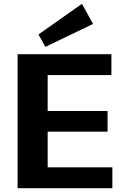

<svg xmlns="http://www.w3.org/2000/svg" viewBox="-20 -983 647 1003"><path d="M194 -109H567V0H72V-700H562V-591H194L229 -675V-345L194 -403H542V-295H194L229 -353V-25ZM466 -858 217 -738 181 -803 408 -963Z"/></svg>

Font: Pathway Extreme 72pt
Style: Bold
Weight: 700
Designer: Eduardo Rodriguez Tunni
Foundry: Eduardo Rodriguez Tunni
Version: Version 1.001;gftools[0.9.26]